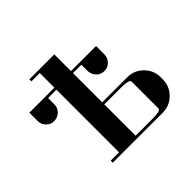

<svg xmlns="http://www.w3.org/2000/svg" viewBox="-165 -1011 1252 1252"><g transform="rotate(-45 461.0 -384.5)"><path d="M77.1 -538.1V-615.2H308.1V-750H231V-769H460.9V-615.2H691.9V-538.1Q691.9 -505.9 669.4 -483.4Q647 -460.9 615.2 -460.9Q583 -460.9 561 -483.9Q539.1 -506.8 538.1 -538.1V-596.2H460.9V-327.1H691.9Q755.9 -327.1 800.8 -282.2Q846.2 -236.8 846.2 -172.9V-153.8Q846.2 -90.3 800.8 -44.9Q755.9 0 691.9 0H231V-19H308.1V-596.2H231V-538.1Q231 -505.9 208 -483.9Q185.5 -462.4 153.3 -461.4Q122.6 -460.9 99.6 -483.9Q77.1 -506.3 77.1 -538.1ZM460.9 -19H615.2Q691.9 -19 691.9 -38.1V-288.1Q691.9 -307.6 615.2 -308.1H460.9Z"/></g></svg>

Font: Hjet
Style: Regular
Weight: 400
Designer: T. Christopher White
Version: Version 1.2